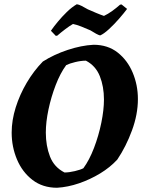

<svg xmlns="http://www.w3.org/2000/svg" viewBox="-20 -873 683 905"><path d="M249 12Q181 12 133 -25Q85 -62 60 -121.5Q35 -181 35 -248Q35 -306 54 -366.5Q73 -427 106 -483Q139 -539 182 -583Q234 -616 298.5 -637.5Q363 -659 421 -662Q488 -662 534.5 -625.5Q581 -589 605.5 -530.5Q630 -472 630 -406Q630 -334 602 -258Q574 -182 533 -121Q499 -84 452 -55.5Q405 -27 352.5 -9Q300 9 249 12ZM284 -60Q306 -60 333 -66.5Q360 -73 373 -80Q401 -118 423 -175.5Q445 -233 457.5 -294Q470 -355 470 -404Q470 -465 450.5 -514Q431 -563 385 -587Q362 -587 335 -580.5Q308 -574 292 -566Q264 -528 242.5 -472Q221 -416 208.5 -357Q196 -298 196 -248Q196 -186 215.5 -135.5Q235 -85 284 -60ZM243 -704 220 -728Q233 -747 252.5 -770.5Q272 -794 295 -816.5Q318 -839 342 -853Q351 -852 365 -845Q379 -838 394 -829Q412 -821 433.5 -812Q455 -803 470 -798Q489 -807 508.5 -821Q528 -835 546 -851L553 -852L579 -831Q565 -812 541.5 -785Q518 -758 493.5 -735.5Q469 -713 452 -706Q446 -707 433 -714Q420 -721 406 -730Q386 -739 363 -748Q340 -757 324 -760Q308 -751 287 -735Q266 -719 250 -705Z"/></svg>

Font: Labrada
Style: Bold Italic
Weight: 700
Italic angle: -7°
Designer: Mercedes Jáuregui
Foundry: Omnibus-Type Team
Version: Version 1.000; ttfautohint (v1.8.4.7-5d5b)